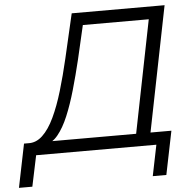

<svg xmlns="http://www.w3.org/2000/svg" viewBox="-129 -758 980 972"><g transform="rotate(-5 360.5 -271.5)"><path d="M537 -35 657 -636H322L282 -463Q263 -384 242.5 -312.5Q222 -241 198 -183.5Q174 -126 144.5 -90Q115 -54 78 -49L-6 -64Q34 -62 67 -93Q100 -124 127 -181Q154 -238 176.5 -313.5Q199 -389 219 -475L271 -700H743L610 -35ZM-72 157 -27 -64H722L677 157H608L640 0H29L-4 157Z"/></g></svg>

Font: MOST Montserrat
Style: Italic
Weight: 400
Italic angle: -11.3°
Designer: Julieta Ulanovsky
Foundry: Julieta Ulanovsky
Version: Version 8.000;March 11, 2024;FontCreator 15.0.0.2926 64-bit